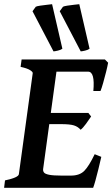

<svg xmlns="http://www.w3.org/2000/svg" viewBox="-23 -900 539 920"><path d="M495.1 -599.6Q492.2 -583 485.4 -555.7Q478.5 -528.3 471.2 -502.4Q463.9 -476.6 458.5 -463.9H424.3Q432.6 -556.6 399.4 -556.6H224.1L245.6 -615.2H479.5ZM413.6 -341.8Q404.8 -328.1 389.4 -307.1Q374 -286.1 363.3 -278.3Q350.6 -293 331.3 -299.1Q312 -305.2 269.5 -305.2H184.1L201.2 -358.9H400.4ZM462.4 -148.4Q456.1 -120.6 448.5 -89.6Q440.9 -58.6 434.1 -34.2Q427.2 -9.8 423.3 0H-3.4L1 -35.6Q65.4 -49.3 67.4 -65.4L133.8 -549.3Q134.8 -555.2 121.1 -564Q107.4 -572.8 75.7 -579.6L80.6 -615.2H321.3L316.9 -579.6Q285.2 -576.2 267.1 -571.5Q249 -566.9 248 -560.1L183.6 -89.8Q182.6 -80.1 188 -73.2Q193.4 -66.4 212.6 -62.5Q231.9 -58.6 272 -58.6H316.9Q358.4 -58.6 380.9 -81.3Q403.3 -104 430.7 -161.1ZM233.4 -653.8 132.8 -846.2 148.4 -867.7Q153.8 -870.6 170.2 -873Q186.5 -875.5 203.4 -877.2Q220.2 -878.9 226.6 -879.9L275.9 -666.5Q268.1 -660.6 254.4 -657.5Q240.7 -654.3 233.4 -653.8ZM363.8 -653.8 263.2 -846.2 278.8 -867.7Q284.2 -870.6 299.8 -873Q315.4 -875.5 332 -877.2Q348.6 -878.9 356.9 -879.9L406.2 -666.5Q398.4 -660.6 384.8 -657.5Q371.1 -654.3 363.8 -653.8Z"/></svg>

Font: Gentium Plus
Style: Bold Italic
Weight: 700
Italic angle: -8°
Designer: Victor Gaultney, Annie Olsen, Iska Routamaa, Becca Hirsbrunner
Foundry: SIL International
Version: Version 6.101